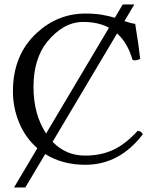

<svg xmlns="http://www.w3.org/2000/svg" viewBox="-20 -718 686 848"><path d="M212.4 -91.8Q271 -30.8 356 -30.8Q425.8 -30.8 480.5 -56.4Q535.2 -82 587.9 -140.1Q603 -140.1 610.8 -125Q507.8 9.8 356.9 9.8Q255.4 9.8 179.7 -37.6L91.8 109.9H42L145 -63.5Q92.3 -109.4 64.7 -175.8Q37.1 -242.2 37.1 -314.9Q37.1 -476.1 143.1 -573.2Q235.8 -658.2 357.9 -658.2Q397 -658.2 428.2 -653.1Q459.5 -647.9 487.3 -639.6L522 -698.2H573.2L529.8 -625Q559.6 -614.3 577.1 -612.8Q594.2 -507.8 599.1 -458Q580.1 -448.2 565.9 -453.1Q560.5 -470.2 554.4 -485.6Q548.3 -501 540 -516.1Q531.7 -531.2 520.8 -545.2Q509.8 -559.1 497.1 -570.3ZM183.6 -128.4 461.4 -595.7Q413.6 -621.1 347.2 -621.1Q259.8 -621.1 187.5 -532.2Q159.2 -497.6 143.6 -447.3Q127.9 -397 127.9 -334Q127.9 -213.4 183.6 -128.4Z"/></svg>

Font: Linux Libertine Capitals
Style: Small Caps
Weight: 400
Designer: Philipp H. Poll
Foundry: Philipp H. Poll
Version: Version 5.1.3